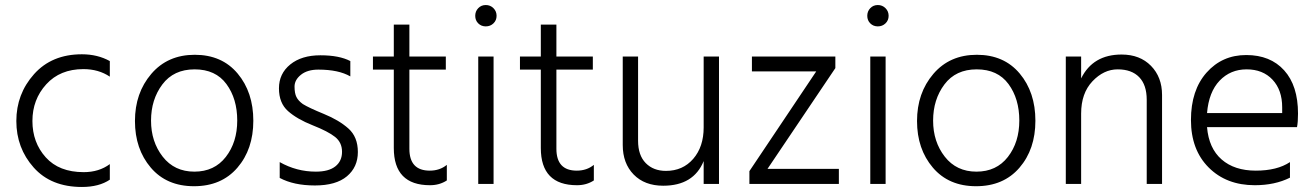

<svg xmlns="http://www.w3.org/2000/svg" viewBox="-20 -732 5233 764"><path d="M306 12Q183 12 114 -65.5Q45 -143 45 -250.5Q45 -358 115.5 -437Q186 -516 306 -516Q368 -516 417 -489V-427Q372 -457 312 -457Q219 -457 164 -396.5Q109 -336 109 -250.5Q109 -165 162 -106Q215 -47 313 -47Q374 -47 417 -79V-17Q374 12 306 12Z M754.5 -456Q671 -456 626 -396Q581 -336 581 -252Q581 -168 627.5 -108.5Q674 -49 753.5 -49Q833 -49 878.5 -107.5Q924 -166 924 -252.5Q924 -339 881 -397.5Q838 -456 754.5 -456ZM755 -514Q863 -514 925.5 -439.5Q988 -365 988 -251.5Q988 -138 924.5 -64.5Q861 9 752 9Q643 9 580 -65Q517 -139 517 -250.5Q517 -362 582 -438Q647 -514 755 -514Z M1093 -24V-87Q1160 -49 1237 -49Q1288 -49 1314.5 -70Q1341 -91 1341 -128Q1341 -165 1313.5 -187Q1286 -209 1224 -233.5Q1162 -258 1126 -290Q1090 -322 1090 -380.5Q1090 -439 1135 -475.5Q1180 -512 1255 -512Q1330 -512 1374 -489V-428Q1327 -455 1247 -455Q1203 -455 1177.5 -434.5Q1152 -414 1152 -387.5Q1152 -361 1159.5 -346Q1167 -331 1185 -318Q1209 -303 1269 -278.5Q1329 -254 1366.5 -220.5Q1404 -187 1404 -127Q1404 -67 1360.5 -30.5Q1317 6 1233 6Q1149 6 1093 -24Z M1691 5Q1547 5 1547 -143V-455H1464V-507H1547V-634H1609V-507H1754V-455H1609V-140Q1609 -53 1690 -53Q1730 -53 1758 -76V-14Q1729 5 1691 5Z M1943.5 -699.5Q1956 -687 1956 -669Q1956 -651 1943.5 -639Q1931 -627 1913 -627Q1895 -627 1883 -639Q1871 -651 1871 -669Q1871 -687 1883 -699.5Q1895 -712 1913 -712Q1931 -712 1943.5 -699.5ZM1944 0H1883V-507H1944Z M2276 5Q2132 5 2132 -143V-455H2049V-507H2132V-634H2194V-507H2339V-455H2194V-140Q2194 -53 2275 -53Q2315 -53 2343 -76V-14Q2314 5 2276 5Z M2841 0H2780V-91Q2740 7 2619 7Q2545 7 2501.5 -37.5Q2458 -82 2458 -155V-507H2519V-172Q2519 -114 2549.5 -83Q2580 -52 2630 -52Q2697 -52 2738.5 -100Q2780 -148 2780 -225V-507H2841Z M3318 0H2962V-51L3228 -448H2972V-507H3304V-461L3034 -60H3318Z M3503.5 -699.5Q3516 -687 3516 -669Q3516 -651 3503.5 -639Q3491 -627 3473 -627Q3455 -627 3443 -639Q3431 -651 3431 -669Q3431 -687 3443 -699.5Q3455 -712 3473 -712Q3491 -712 3503.5 -699.5ZM3504 0H3443V-507H3504Z M3866.5 -456Q3783 -456 3738 -396Q3693 -336 3693 -252Q3693 -168 3739.5 -108.5Q3786 -49 3865.5 -49Q3945 -49 3990.5 -107.5Q4036 -166 4036 -252.5Q4036 -339 3993 -397.5Q3950 -456 3866.5 -456ZM3867 -514Q3975 -514 4037.5 -439.5Q4100 -365 4100 -251.5Q4100 -138 4036.5 -64.5Q3973 9 3864 9Q3755 9 3692 -65Q3629 -139 3629 -250.5Q3629 -362 3694 -438Q3759 -514 3867 -514Z M4604 0H4543V-335Q4543 -394 4513 -425Q4483 -456 4427.5 -456Q4372 -456 4327 -408.5Q4282 -361 4282 -280V0H4221V-507H4282V-420Q4329 -515 4443 -515Q4516 -515 4560 -470Q4604 -425 4604 -354Z M4783 -282H5082V-305Q5082 -374 5043.5 -415Q5005 -456 4940.5 -456Q4876 -456 4833 -411Q4790 -366 4783 -282ZM4973 5Q4860 5 4789.5 -65.5Q4719 -136 4719 -254.5Q4719 -373 4781 -443Q4843 -513 4939 -513Q5035 -513 5090 -452Q5145 -391 5145 -280Q5145 -246 5141 -226H4783Q4790 -142 4841 -97.5Q4892 -53 4977 -53Q5062 -53 5113 -87V-25Q5053 5 4973 5Z"/></svg>

Font: Hind Kochi Light
Style: Regular
Weight: 300
Designer: Dhruvi Tolia
Foundry: Indian Type Foundry
Version: Version 0.702;PS 1.0;hotconv 1.0.81;makeotf.lib2.5.63406